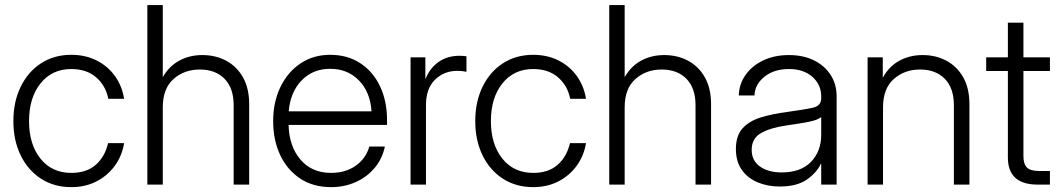

<svg xmlns="http://www.w3.org/2000/svg" viewBox="-20 -748 4295 778"><path d="M269 10.3Q199.2 10.3 146.2 -23.9Q93.3 -58.1 63.7 -118.7Q34.2 -179.2 34.2 -257.3Q34.2 -335.4 63.7 -396.2Q93.3 -457 146.2 -491.5Q199.2 -525.9 269 -525.9Q325.7 -525.9 371.1 -503.2Q416.5 -480.5 445.6 -440.2Q474.6 -399.9 482.9 -347.7H418.9Q408.2 -401.4 369.4 -434.8Q330.6 -468.3 269 -468.3Q190.9 -468.3 144.3 -410.2Q97.7 -352.1 97.7 -257.3Q97.7 -163.1 144 -105.2Q190.4 -47.4 269 -47.4Q331.1 -47.4 368.2 -80.3Q405.3 -113.3 418 -168H482.9Q474.6 -116.7 445.3 -76.4Q416 -36.1 370.8 -12.9Q325.7 10.3 269 10.3Z M639.6 -313V0H577.1V-727.5H639.6V-435.5Q666 -481 707.5 -502.9Q749 -524.9 799.8 -524.9Q853.5 -524.9 896.5 -502Q939.5 -479 964.6 -434.6Q989.7 -390.1 989.7 -325.7V0H926.8V-321.8Q926.8 -391.1 889.9 -428.7Q853 -466.3 789.6 -466.3Q726.6 -466.3 683.1 -427.7Q639.6 -389.2 639.6 -313Z M1321.8 10.3Q1249 10.3 1196.5 -24.4Q1144 -59.1 1115.5 -119.4Q1086.9 -179.7 1086.9 -257.3Q1086.9 -335 1116.5 -395.8Q1146 -456.5 1198 -491.2Q1250 -525.9 1317.9 -525.9Q1388.2 -525.9 1439.9 -491.9Q1491.7 -458 1520 -398.2Q1548.3 -338.4 1548.3 -261.2V-241.7H1149.4Q1151.4 -155.8 1197.3 -101.6Q1243.2 -47.4 1321.8 -47.4Q1380.4 -47.4 1421.6 -76.7Q1462.9 -106 1476.6 -154.3H1539.6Q1529.3 -105 1498.3 -67.9Q1467.3 -30.8 1421.6 -10.3Q1376 10.3 1321.8 10.3ZM1149.9 -296.9H1485.4Q1480.5 -374.5 1434.6 -421.9Q1388.7 -469.2 1317.9 -469.2Q1247.6 -469.2 1202.1 -422.1Q1156.7 -375 1149.9 -296.9Z M1643.6 0V-515.6H1703.6V-429.7H1705.1Q1721.2 -471.2 1756.6 -496.6Q1792 -522 1842.8 -522Q1852.1 -522 1858.6 -521.2Q1865.2 -520.5 1870.1 -520V-457Q1865.7 -458 1856 -459.5Q1846.2 -460.9 1832.5 -460.9Q1779.8 -460.9 1742.9 -425.3Q1706.1 -389.6 1706.1 -322.3V0Z M2140.6 10.3Q2070.8 10.3 2017.8 -23.9Q1964.8 -58.1 1935.3 -118.7Q1905.8 -179.2 1905.8 -257.3Q1905.8 -335.4 1935.3 -396.2Q1964.8 -457 2017.8 -491.5Q2070.8 -525.9 2140.6 -525.9Q2197.3 -525.9 2242.7 -503.2Q2288.1 -480.5 2317.1 -440.2Q2346.2 -399.9 2354.5 -347.7H2290.5Q2279.8 -401.4 2241 -434.8Q2202.1 -468.3 2140.6 -468.3Q2062.5 -468.3 2015.9 -410.2Q1969.2 -352.1 1969.2 -257.3Q1969.2 -163.1 2015.6 -105.2Q2062 -47.4 2140.6 -47.4Q2202.6 -47.4 2239.7 -80.3Q2276.9 -113.3 2289.6 -168H2354.5Q2346.2 -116.7 2316.9 -76.4Q2287.6 -36.1 2242.4 -12.9Q2197.3 10.3 2140.6 10.3Z M2511.2 -313V0H2448.7V-727.5H2511.2V-435.5Q2537.6 -481 2579.1 -502.9Q2620.6 -524.9 2671.4 -524.9Q2725.1 -524.9 2768.1 -502Q2811 -479 2836.2 -434.6Q2861.3 -390.1 2861.3 -325.7V0H2798.3V-321.8Q2798.3 -391.1 2761.5 -428.7Q2724.6 -466.3 2661.1 -466.3Q2598.1 -466.3 2554.7 -427.7Q2511.2 -389.2 2511.2 -313Z M3139.6 7.8Q3090.8 7.8 3050.3 -9Q3009.8 -25.9 2985.8 -59.8Q2961.9 -93.8 2961.9 -144Q2961.9 -197.8 2988.5 -227.5Q3015.1 -257.3 3062.3 -272Q3109.4 -286.6 3169.9 -294.4Q3241.7 -304.2 3274.7 -311.8Q3307.6 -319.3 3307.6 -349.6V-357.4Q3307.6 -405.3 3271.7 -436.8Q3235.8 -468.3 3176.8 -468.3Q3117.2 -468.3 3078.1 -437.5Q3039.1 -406.7 3037.1 -361.3H2973.6Q2975.1 -408.2 3001.5 -445.1Q3027.8 -481.9 3073 -503.4Q3118.2 -524.9 3176.8 -524.9Q3234.4 -524.9 3277.8 -503.7Q3321.3 -482.4 3345.7 -444.6Q3370.1 -406.7 3370.1 -357.4V0H3307.6V-84.5H3306.2Q3289.6 -48.3 3249.3 -20.3Q3209 7.8 3139.6 7.8ZM3147.5 -49.3Q3224.6 -49.3 3266.1 -92Q3307.6 -134.8 3307.6 -201.7V-273.9Q3294.4 -261.7 3256.1 -254.2Q3217.8 -246.6 3167 -239.7Q3102.5 -230.5 3064.2 -209Q3025.9 -187.5 3025.9 -141.1Q3025.9 -96.7 3059.8 -73Q3093.8 -49.3 3147.5 -49.3Z M3558.1 -313V0H3495.6V-515.6H3557.1V-433.1Q3583 -480 3625 -502.4Q3667 -524.9 3718.3 -524.9Q3772 -524.9 3814.9 -502Q3857.9 -479 3883.1 -434.6Q3908.2 -390.1 3908.2 -325.7V0H3845.2V-321.8Q3845.2 -391.1 3808.3 -428.7Q3771.5 -466.3 3708 -466.3Q3645 -466.3 3601.6 -427.7Q3558.1 -389.2 3558.1 -313Z M4234.4 -515.6V-460.4H4127V-115.7Q4127 -83 4141.4 -69.1Q4155.8 -55.2 4189.5 -55.2H4234.4V0H4184.6Q4064 0 4064 -109.9V-460.4H3976.1V-515.6H4064V-656.2H4127V-515.6Z"/></svg>

Font: Inter Display Light
Style: Regular
Weight: 300
Designer: Rasmus Andersson
Foundry: rsms
Version: Version 4.000;git-a52131595